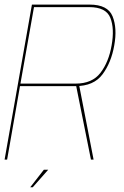

<svg xmlns="http://www.w3.org/2000/svg" viewBox="-29 -695 542 836"><path d="M-9 0H2L58 -320H299.5Q379 -320 417.2 -371.2Q455.5 -422.5 468.5 -497.5Q482 -572.5 461.2 -623.8Q440.5 -675 361 -675H110ZM367 0H378.5L314.5 -329.5L302 -324ZM60 -331 119 -664H359.5Q433 -664 451.5 -617.2Q470 -570.5 457 -497.5Q444.5 -425 408.5 -378Q372.5 -331 300.5 -331ZM102.5 120.5H113.5L181 44H162Z"/></svg>

Font: Anybody Thin
Style: Italic
Weight: 100
Italic angle: -10°
Designer: Tyler Finck
Foundry: Etcetera Type Company
Version: Version 1.114;gftools[0.9.25]